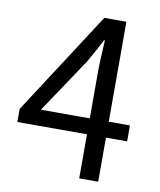

<svg xmlns="http://www.w3.org/2000/svg" viewBox="-81 -781 704 846"><g transform="rotate(10 271.0 -358.0)"><path d="M416 -197.3V0H331.1V-197.3H19.5V-255.9L317.4 -715.8H416V-268.6H510.7V-197.3ZM331.1 -488.3Q331.1 -506.8 336.9 -618.2H333Q309.6 -571.3 275.4 -512.7L112.3 -268.6H331.1Z"/></g></svg>

Font: Noto Traditional Nushu
Style: Regular
Weight: 400
Designer: LIU Zhao
Foundry: Z&Z Studio
Version: Version 1.001; ttfautohint (v1.8.3) -l 8 -r 50 -G 200 -x 14 